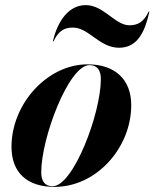

<svg xmlns="http://www.w3.org/2000/svg" viewBox="-20 -722 605 752"><path d="M265.5 -614C328 -614 369 -535 446 -535C510 -535 545 -582 565 -677H562.5C542.5 -635 519.5 -623 486.5 -623C431 -623 386 -702 316 -702C252 -702 207 -645 187 -560H189.5C209.5 -602 232.5 -614 265.5 -614ZM193.5 10C359.5 10 494 -145 494 -310C494 -410 431.5 -470 323 -470C164.5 -470 25 -314.5 25 -147C25 -47 85 10 193.5 10ZM186 7.5C155 7.5 141.5 -13.5 141.5 -47.5C141.5 -181.5 249 -467 330.5 -467C361.5 -467 375 -446 375 -412C375 -278 267.5 7.5 186 7.5Z"/></svg>

Font: Bodoni* 72pt
Style: Bold Italic
Weight: 700
Italic angle: -13°
Version: Version 2.3